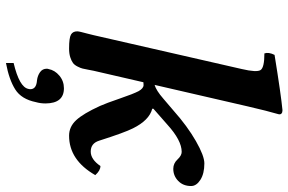

<svg xmlns="http://www.w3.org/2000/svg" viewBox="-180 -558 957 637"><g transform="rotate(90 298.5 -239.5)"><path d="M96.7 -71.8 209 -563Q220.7 -612.8 212.4 -625.5Q204.1 -638.2 157.2 -638.2Q152.3 -652.3 162.1 -671.9Q294.9 -693.4 345.7 -698.2Q353 -698.2 356.7 -694.8Q360.4 -691.4 358.9 -685.1Q348.1 -648.4 333 -583L261.7 -273.9Q280.3 -279.3 307.1 -302.7L347.2 -336.9Q398.9 -382.8 448 -410.9Q497.1 -439 522 -439Q556.2 -439 576.7 -425.8Q597.2 -412.6 597.2 -395Q597.2 -368.7 580.3 -352.3Q563.5 -335.9 540 -335.9Q522 -335.9 509 -349.9Q496.1 -363.8 483.9 -363.8Q445.8 -363.8 393.1 -315.9L340.8 -270V-266.1Q378.9 -256.3 405.8 -202.1Q419.9 -174.3 446.8 -89.8Q455.6 -62 482.9 -62Q508.8 -62 530.8 -94.2Q545.9 -94.2 561 -77.1Q511.2 9.8 430.2 9.8Q400.4 9.8 378.7 -13.7Q356.9 -37.1 331.5 -92.8Q322.3 -113.3 306.9 -158.4Q291.5 -203.6 282.2 -221.2Q272.9 -237.3 262.2 -237.3Q256.8 -237.3 252.9 -236.8L214.8 -71.8Q213.9 -66.9 211.4 -54.2Q209 -41.5 207.5 -35.2Q206.1 -28.8 200.9 -18.6Q195.8 -8.3 189 -3.2Q182.1 2 169.9 5.9Q157.7 9.8 141.1 9.8Q105 9.8 94.5 3.4Q84 -2.9 84 -17.1Q84 -21.5 86.2 -30.3Q88.4 -39.1 91.8 -52Q95.2 -64.9 96.7 -71.8ZM272.9 26.9Q322.8 26.9 323.2 87.9Q323.2 105 318.8 120.1Q309.1 168 276.6 188.5Q244.1 209 189 219.2V193.8Q269 174.8 274.9 145Q275.9 142.1 275.9 138.2Q275.9 118.2 246.1 116.2Q231 114.3 219.5 106.2Q208 98.1 208 84Q208 80.1 209 78.1Q212.9 57.1 231 42Q249 26.9 272.9 26.9Z"/></g></svg>

Font: Linux Libertine
Style: Semibold Italic
Weight: 600
Italic angle: -11.5°
Designer: Philipp H. Poll
Foundry: Philipp H. Poll
Version: Version 5.1.2 ; ttfautohint (v0.9)